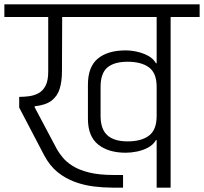

<svg xmlns="http://www.w3.org/2000/svg" viewBox="-56 -860 935 880"><path d="M458 0Q417 0 373 -5.5Q329 -11 286.5 -26.5Q244 -42 208 -71Q172 -100 146 -149L32 -367V-416Q54 -416 77 -419Q100 -422 120 -432.5Q140 -443 152.5 -466.5Q165 -490 165 -531V-782H-36V-840H859V-782H726V0H662V-218H659Q646 -196 622.5 -183.5Q599 -171 572 -165.5Q545 -160 520 -160Q441 -160 394 -197.5Q347 -235 347 -316V-472Q347 -554 392.5 -591.5Q438 -629 520 -629Q545 -629 572 -623Q599 -617 622.5 -604.5Q646 -592 659 -570H662V-782H229L228 -534Q228 -487 217.5 -453Q207 -419 180 -398.5Q153 -378 103 -373V-368L206 -174Q216 -157 232 -137.5Q248 -118 277 -99.5Q306 -81 352 -69.5Q398 -58 465 -58H508V0ZM529 -212Q592 -212 627 -238.5Q662 -265 662 -329V-462Q662 -525 627 -551Q592 -577 529 -577Q467 -577 436 -550.5Q405 -524 405 -462V-329Q405 -268 436 -240Q467 -212 529 -212Z"/></svg>

Font: Matangi
Style: Regular
Weight: 400
Designer: Prashant Pant
Foundry: The Graphic Ant
Version: Version 3.002